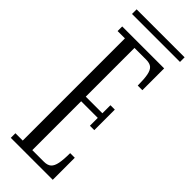

<svg xmlns="http://www.w3.org/2000/svg" viewBox="-263 -826 853 853"><g transform="rotate(45 164.0 -399.5)"><path d="M27.5 0V-29H73.5V-671H27.5V-700H291V-563H262Q262 -603.5 257.5 -627.2Q253 -651 241.5 -661Q230 -671 207 -671H133.5V-365H238V-415.5H265.5V-286.5H238V-336H133.5V-29H206.5Q229 -29 240.8 -39.5Q252.5 -50 257.2 -74Q262 -98 262 -138.5H291V0ZM19 -770V-799H320.5V-770Z"/></g></svg>

Font: Imbue 24pt Light
Style: Regular
Weight: 300
Designer: Tyler Finck
Foundry: Etcetera Type Company
Version: Version 1.102